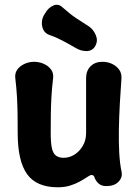

<svg xmlns="http://www.w3.org/2000/svg" viewBox="-20 -778 581 814"><path d="M495 -52Q501 -27 483 -8Q465 11 431 11Q412 11 400.5 2Q389 -7 382 -22Q380 -31 375.5 -34Q371 -37 365 -36Q358 -33 346 -25Q334 -17 316.5 -7.5Q299 2 276.5 9Q254 16 225 16Q135 16 95 -39.5Q55 -95 55 -214Q55 -256 54.5 -293Q54 -330 52 -366.5Q50 -403 45 -445Q42 -467 53 -482.5Q64 -498 83.5 -507Q103 -516 124 -516Q147 -516 166.5 -507Q186 -498 197 -482.5Q208 -467 205 -445Q200 -403 198 -366.5Q196 -330 195.5 -293Q195 -256 195 -214Q195 -173 200 -150Q205 -127 217.5 -118Q230 -109 250 -109Q275 -109 296.5 -123Q318 -137 331.5 -160.5Q345 -184 345 -214Q345 -256 345 -293Q345 -330 345 -367.5Q345 -405 345 -447Q345 -478 364 -497Q383 -516 414 -516Q437 -516 455.5 -507Q474 -498 485 -483Q496 -468 495 -446Q491 -394 488 -338.5Q485 -283 484 -230Q483 -177 485.5 -131Q488 -85 495 -52ZM357 -666Q376 -653 386 -629.5Q396 -606 385 -585L384 -583Q372 -562 348 -561.5Q324 -561 302 -574Q273 -591 244.5 -606Q216 -621 189 -630Q172 -636 164.5 -650.5Q157 -665 157.5 -682Q158 -699 166 -713L171 -721Q184 -745 206 -754.5Q228 -764 246 -746Q281 -715 304.5 -700Q328 -685 357 -666Z"/></svg>

Font: Winky Sans SemiBold
Style: Regular
Weight: 600
Designer: Simon Atzbach
Foundry: typofactur
Version: Version 1.205